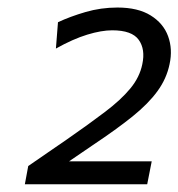

<svg xmlns="http://www.w3.org/2000/svg" viewBox="-20 -791 474 510"><path d="M46 -301.5 55 -350Q80.5 -367.5 105.5 -384.8Q130.5 -402 156 -419.5Q216.5 -461.5 259 -493.8Q301.5 -526 326.2 -556Q351 -586 358 -620.5Q366.5 -660 348.5 -685.2Q330.5 -710.5 278 -710.5Q249.5 -710.5 211.8 -699Q174 -687.5 128.5 -662L134 -732Q166 -747 207 -759Q248 -771 292 -771Q346.5 -771 380.2 -750Q414 -729 426.5 -694.8Q439 -660.5 430.5 -621Q422.5 -582 398.2 -548.8Q374 -515.5 331.8 -481.5Q289.5 -447.5 226.5 -405.5L163.5 -362.5H383L371 -301.5Z"/></svg>

Font: Commissioner
Style: Italic
Weight: 400
Italic angle: -12°
Designer: Kostas Bartsokas
Foundry: Kostas Bartsokas
Version: Version 1.000; ttfautohint (v1.8.3)